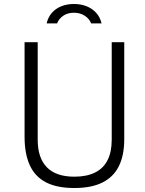

<svg xmlns="http://www.w3.org/2000/svg" viewBox="-20 -935 728 965"><path d="M604.5 -235.5Q604.5 -154.5 577.5 -100Q550.5 -45.5 495 -17.8Q439.5 10 353.5 10Q266.5 10 211.2 -18.5Q156 -47 129.8 -104.5Q103.5 -162 103.5 -248V-723H169.5V-232.5Q169.5 -141 215.8 -94Q262 -47 353.5 -47Q415 -47 457 -67.5Q499 -88 520.2 -129.2Q541.5 -170.5 541.5 -232.5V-723H604.5ZM490.5 -817.5Q483.5 -847.5 464.5 -869.2Q445.5 -891 416.5 -903Q387.5 -915 351.5 -915Q317.5 -915 288.8 -903.8Q260 -892.5 240.8 -870.5Q221.5 -848.5 214.5 -817.5H267Q276 -841 298 -856Q320 -871 351.5 -871Q382.5 -871 405.8 -856Q429 -841 438 -817.5Z"/></svg>

Font: Public Sans ExtraLight
Style: Regular
Weight: 250
Designer: The Public Sans Project Authors: Dan O. Williams and USWDS (Libre Franklin designed by Pablo Impallari and Rodrigo Fuenz
Version: Version 1.007